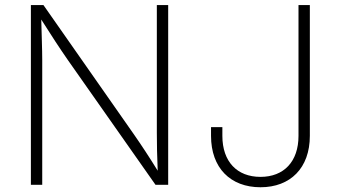

<svg xmlns="http://www.w3.org/2000/svg" viewBox="-20 -748 1368 777"><path d="M105 0H150.9V-505.9C150.9 -548.8 148.4 -605.5 147 -668.9C189 -602.5 220.2 -554.7 254.4 -505.4L609.4 0H660.6V-727.5H614.7V-210.4C614.7 -166 615.7 -112.8 618.2 -57.1C584.5 -111.8 551.3 -162.1 522 -204.1L155.8 -727.5H105ZM1034.2 9.8C1155.3 9.8 1233.9 -68.4 1233.9 -198.2V-727.5H1188V-198.2C1188 -94.2 1128.9 -32.2 1034.2 -32.2C939 -32.2 879.9 -94.2 879.9 -198.2V-233.4H834V-198.2C834 -68.4 912.6 9.8 1034.2 9.8Z"/></svg>

Font: Raveo ExtraLight
Style: Regular
Weight: 200
Designer: Jakub Foglar, Rasmus Andersson (Inter)
Foundry: Jakubfoglar.com
Version: Version 1.100;Glyphs 3.2.3 (3260)